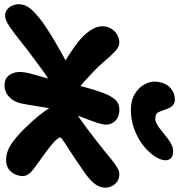

<svg xmlns="http://www.w3.org/2000/svg" viewBox="0 -834 839 900"><g transform="rotate(90 420.0 -384.5)"><path d="M719.8 7Q683.8 7 649.5 -15.1Q615.2 -37.2 574.2 -78.4Q538 -115 514.2 -144.6Q490.4 -174.2 477.1 -195.5Q463.8 -216.8 458 -227.4Q453.8 -235.2 452.3 -243.7Q450.8 -252.2 453.4 -262Q455.8 -278.4 468.9 -292.6Q482 -306.8 496.8 -317.4Q527.6 -339 562.5 -364.7Q597.4 -390.4 630.7 -416.6Q664 -442.8 690.4 -464Q708.4 -479.4 725.4 -492.8Q742.4 -506.2 757.7 -515Q773 -523.8 786.8 -523.8Q809.2 -523.8 824.2 -511.9Q839.2 -500 845.8 -482.1Q852.4 -464.2 849.2 -445.4Q844.4 -420.6 824.9 -399.7Q805.4 -378.8 776.7 -359.2Q748 -339.6 717 -318.2Q694.6 -303.2 676.1 -291.4Q657.6 -279.6 644.3 -270.8Q631 -262 623.4 -256.2Q615.8 -250.4 615 -248.4Q614.2 -243 621.9 -232.7Q629.6 -222.4 649.5 -206Q669.4 -189.6 704.2 -164.4Q733.8 -143.2 755.7 -127.5Q777.6 -111.8 788.2 -96Q798.8 -80.2 794.8 -58Q789.2 -28.8 770.3 -10.9Q751.4 7 719.8 7ZM44.2 11.8Q26 11.8 12.7 -0.1Q-0.6 -12 -6.3 -30.4Q-12 -48.8 -8 -69Q-4 -93.2 23.3 -120.6Q50.6 -148 94.7 -178Q138.8 -208 195 -239.2Q234.4 -261.4 255.2 -273.1Q276 -284.8 286.2 -290.6Q296.4 -296.4 302.8 -298.8L323 -238Q316.2 -240.8 299.2 -248.2Q282.2 -255.6 256.5 -270.4Q230.8 -285.2 194.8 -310Q164 -331.4 139.6 -355.6Q115.2 -379.8 102.7 -406.3Q90.2 -432.8 95 -460.4Q98.2 -476.4 108.3 -490.9Q118.4 -505.4 134.4 -514.6Q150.4 -523.8 170.4 -523.8Q190.2 -523.8 211.2 -504Q232.2 -484.2 256 -455.7Q279.8 -427.2 307.8 -401Q330.6 -379.4 353 -359.1Q375.4 -338.8 396 -327.2L369.2 -206.2Q336.2 -190.2 308.4 -170Q280.6 -149.8 243.4 -122Q200.6 -91 162.5 -60Q124.4 -29 93.9 -8.6Q63.4 11.8 44.2 11.8ZM368.8 14.4Q346.6 14.4 331.3 1.5Q316 -11.4 310.4 -35Q304.8 -58.6 311.8 -91.6Q315.4 -108.4 322.8 -133.7Q330.2 -159 339.4 -192.5Q348.6 -226 356.6 -267Q361.8 -294 369.6 -325.7Q377.4 -357.4 387.1 -390.6Q396.8 -423.8 408.4 -453.8Q417.6 -479.6 435.4 -501.8Q453.2 -524 485 -524Q509 -524 525.9 -513.5Q542.8 -503 549.9 -485.8Q557 -468.6 553.4 -447Q548 -421.8 534.2 -386.2Q520.4 -350.6 506.3 -312Q492.2 -273.4 485.8 -239Q483 -228 479.2 -204.9Q475.4 -181.8 471.1 -154.9Q466.8 -128 462.6 -103.4Q458.4 -78.8 455.4 -63.8Q447.4 -28.2 424.2 -6.9Q401 14.4 368.8 14.4ZM485 -578Q440 -578 409.2 -597.3Q378.4 -616.6 363.6 -646.3Q348.8 -676 354.4 -706.2Q360.8 -744.6 383.9 -764.4Q407 -784.2 436.6 -784.2Q456.2 -784.2 467 -771.9Q477.8 -759.6 483.8 -739.4Q489.6 -722.8 496.3 -707.7Q503 -692.6 528 -692.6Q539.6 -692.6 552.7 -699.9Q565.8 -707.2 578.3 -717.6Q590.8 -728 603.2 -737.6Q615.8 -748 628.2 -756.8Q640.6 -765.6 653.2 -770.8Q665.8 -776 680.6 -776Q704.6 -776 714.8 -762.6Q725 -749.2 720.4 -728Q715.4 -705.4 695.9 -679.4Q676.4 -653.4 644.8 -630.3Q613.2 -607.2 572.4 -592.6Q531.6 -578 485 -578Z"/></g></svg>

Font: Shantell Sans Light
Style: Italic
Weight: 300
Italic angle: -11°
Designer: Stephen Nixon, Anya Danilova, Shantell Martin
Foundry: Arrow Type
Version: Version 1.008;[ac192a2d6]